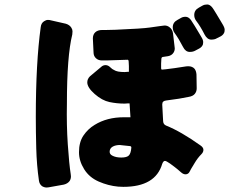

<svg xmlns="http://www.w3.org/2000/svg" viewBox="-20 -847 1040 858"><path d="M848 -780Q848 -802 869 -813L885 -822Q894 -827 906 -827Q918 -827 929 -813Q933 -808 946 -786.5Q959 -765 965.5 -754Q972 -743 975 -738Q984 -723 984 -714Q984 -709 983 -704Q979 -692 967 -685L949 -676Q940 -670 924 -670Q906 -670 894 -693Q876 -729 856 -755Q848 -766 848 -780ZM752 -725Q752 -747 773 -758L789 -767Q797 -772 809.5 -772Q822 -772 833 -758Q837 -753 850 -731.5Q863 -710 869.5 -699Q876 -688 879 -683Q888 -669 888 -659Q888 -654 887 -649Q883 -637 870 -630L853 -621Q843 -615 828 -615Q809 -615 798 -637Q779 -674 760 -700Q752 -711 752 -725ZM177 -752Q186 -758 194 -758Q202 -758 208 -756L274 -741Q291 -736 299 -723Q304 -715 304 -707Q304 -699 303 -693Q279 -596 279 -385V-384Q277 -289 283 -201Q289 -113 296 -69Q297 -64 297 -59Q297 -47 291 -38Q282 -26 265 -22L198 -10Q193 -9 189 -9Q178 -9 168 -15Q156 -24 154 -40Q144 -109 142 -184Q140 -259 140 -324Q140 -567 162 -726Q164 -744 177 -752ZM437 -713H455Q471 -713 496 -714Q616 -719 649.5 -724Q683 -729 691.5 -730Q700 -731 707 -732Q714 -733 716 -733Q728 -733 738 -725Q750 -716 753 -699Q761 -634 761 -631Q761 -620 755 -611Q747 -599 731 -596L711 -593Q705 -593 703 -590Q701 -587 701 -582Q701 -581 700 -563V-544Q700 -539 701 -537.5Q702 -536 704.5 -536Q707 -536 721 -537.5Q735 -539 760 -542.5Q785 -546 799.5 -548.5Q814 -551 821 -551Q840 -551 850 -539Q857 -529 858 -514L859 -452Q859 -438 850.5 -427.5Q842 -417 823 -414L780 -406L723 -398Q714 -397 709.5 -393Q705 -389 705 -380Q705 -379 709 -305Q710 -291 722 -286Q789 -259 876 -197Q889 -188 889 -177.5Q889 -167 880 -158Q863 -141 849.5 -118Q836 -95 833.5 -91.5Q831 -88 828 -81Q822 -68 809 -68Q799 -68 789 -77Q771 -93 759.5 -101.5Q748 -110 740 -116Q723 -128 717 -128Q710 -128 705 -115Q675 -12 531 -12Q517 -12 508 -13Q464 -17 421.5 -35.5Q379 -54 356 -91Q333 -128 333 -167Q333 -212 353 -241.5Q373 -271 403 -289Q458 -323 533 -323H563L559 -385H552L537 -384Q502 -384 469 -391Q436 -398 403 -427Q370 -456 370 -479Q370 -479 370 -479Q370 -494 382 -506L431 -547Q440 -556 451.5 -556Q463 -556 472.5 -546.5Q482 -537 490 -534Q503 -525 537 -525L550 -526H556V-552L555 -571Q555 -576 553.5 -578Q552 -580 550 -580L458 -577H435Q419 -577 408.5 -587Q398 -597 398 -613Q395 -674 395 -675Q395 -693 406 -703Q417 -713 437 -713ZM516 -199Q497 -199 484 -192Q470 -184 470 -169Q470 -158 481 -152Q497 -143 522 -143Q547 -143 556 -152.5Q565 -162 567 -188Q567 -190 566 -191.5Q565 -193 562 -194L524 -198Q520 -199 516 -199Z"/></svg>

Font: Tsunagi Gothic Black
Style: Regular
Weight: 900
Designer: Yoshimichi Ohira
Foundry: Positype
Version: Version 1.001